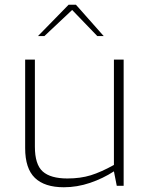

<svg xmlns="http://www.w3.org/2000/svg" viewBox="-20 -783 624 809"><path d="M86 -159V-532H127V-165Q127 -90 160 -60.5Q193 -31 264 -31Q319 -31 362.5 -44.5Q406 -58 460 -88V-532H501V0H472L460 -61Q414 -31 359.5 -12.5Q305 6 249 6Q168 6 127 -33.5Q86 -73 86 -159ZM269 -763H300L417 -631H390L284 -741L167 -631H140Z"/></svg>

Font: Exo ExtraLight
Style: Regular
Weight: 275
Designer: Natanael Gama
Foundry: Natanael Gama
Version: Version 1.500; ttfautohint (v1.6)